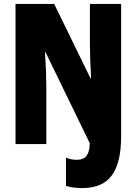

<svg xmlns="http://www.w3.org/2000/svg" viewBox="-20 -734 696 978"><path d="M399 224Q377 224 356.5 221.5Q336 219 316 213V69Q341 80 371 80Q407 80 422 58Q437 36 437 -5L212 -468H209Q213 -409 214.5 -364Q216 -319 216 -287V0H59V-714H256L441 -335H444Q438 -443 438 -509V-714H597V-39Q597 94 550 159Q503 224 399 224Z"/></svg>

Font: Noto Sans Gurmukhi UI ExtraCondensed Black
Style: Regular
Weight: 900
Width: 2
Designer: Jelle Bosma - Monotype Design Team
Foundry: Monotype Imaging Inc.
Version: Version 2.004; ttfautohint (v1.8.4.7-5d5b)